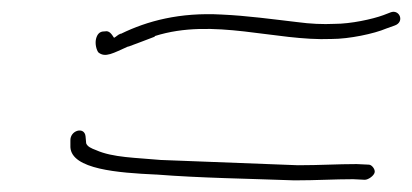

<svg xmlns="http://www.w3.org/2000/svg" viewBox="-20 -462 708 330"><path d="M101 -220V-209C103 -171 183 -165 248 -162H249C325 -156 405 -155 486 -152C525 -152 554 -154 587 -154L607 -153C613 -153 623 -160 624 -166C625 -171 619 -179 614 -179L593 -180C559 -180 531 -178 492 -178C414 -181 334 -184 258 -187H257C214 -191 174 -191 145 -204C137 -207 130 -210 128 -216V-217L127 -228C125 -245 100 -238 101 -220ZM145 -395C143 -386 146 -376 149 -372C161 -362 175 -371 200 -382H201C214 -387 231 -393 246 -399V-400C347 -432 453 -391 550 -395C580 -395 623 -404 644 -413L658 -418C676 -424 667 -446 652 -441L639 -436C620 -429 583 -421 555 -421C535 -420 513 -421 491 -424C448 -429 405 -435 361 -437C289 -441 233 -426 188 -404H187C182 -402 180 -399 176 -397C172 -403 168 -410 160 -408H159C151 -408 147 -403 145 -395ZM145 -204V-205ZM607 -153Z"/></svg>

Font: Stray Cat
Style: LtExtObl
Weight: 300
Version: Version 1.0